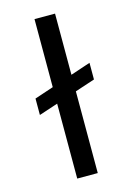

<svg xmlns="http://www.w3.org/2000/svg" viewBox="-109 -756 563 813"><g transform="rotate(-15 172.5 -349.5)"><path d="M43 -373 303 -460V-387L43 -301ZM126 0V-699H216V0Z"/></g></svg>

Font: Bricolage Grotesque 17pt
Style: Regular
Weight: 400
Version: Version 1.001;gftools[0.9.33.dev8+g029e19f]